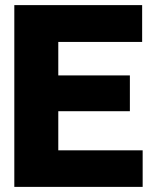

<svg xmlns="http://www.w3.org/2000/svg" viewBox="-20 -731 610 751"><path d="M36 0H538V-143H208V-296H488V-436H208V-567H536V-711H36Z"/></svg>

Font: Asimov Pro
Style: Ult
Weight: 900
Designer: Google
Version: Version 2.000980; 2014